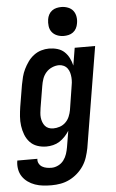

<svg xmlns="http://www.w3.org/2000/svg" viewBox="-76 -792 639 1057"><g transform="rotate(-5 243.5 -263.5)"><path d="M166 223Q142 223 119 220.5Q96 218 74.5 210.5Q53 203 35 190Q17 177 5 159Q-7 141 -11 118Q-15 95 -11 72V71H100Q98 85 104.5 97Q111 109 122 115.5Q133 122 146.5 124.5Q160 127 174 127Q192 127 210.5 118Q229 109 241 93Q253 77 259 58.5Q265 40 268 22L283 -68Q273 -52 259 -37Q245 -22 228.5 -11.5Q212 -1 193 3.5Q174 8 156 8Q129 8 105 -0.5Q81 -9 64.5 -27Q48 -45 39 -68.5Q30 -92 26.5 -117.5Q23 -143 25 -169.5Q27 -196 31 -222L51 -342Q55 -364 60.5 -385.5Q66 -407 76 -427.5Q86 -448 99.5 -467Q113 -486 132 -500.5Q151 -515 173 -521.5Q195 -528 216 -528Q240 -528 262.5 -521.5Q285 -515 301 -500Q317 -485 327 -465Q337 -445 342 -423L358 -520H471L379 37Q374 62 366 86.5Q358 111 343.5 133Q329 155 308.5 173Q288 191 264.5 202.5Q241 214 216 218.5Q191 223 166 223ZM202 -88Q220 -88 238 -94Q256 -100 270 -113.5Q284 -127 291.5 -145Q299 -163 302 -180L321 -300Q324 -315 325.5 -329.5Q327 -344 326 -358Q325 -372 321.5 -385Q318 -398 310 -409Q302 -420 289.5 -426Q277 -432 263 -432Q244 -432 224.5 -423.5Q205 -415 191.5 -399.5Q178 -384 171.5 -365Q165 -346 162 -327L142 -207Q140 -193 138.5 -179.5Q137 -166 138.5 -153Q140 -140 144.5 -128Q149 -116 157 -106.5Q165 -97 177 -92.5Q189 -88 202 -88ZM304 -590Q285 -590 267.5 -597Q250 -604 239 -618Q228 -632 225.5 -651Q223 -670 226 -689Q228 -702 234.5 -714.5Q241 -727 252.5 -735.5Q264 -744 277.5 -747Q291 -750 304 -750Q323 -750 341 -743Q359 -736 369.5 -722Q380 -708 383 -689Q386 -670 382 -651Q380 -638 373.5 -625.5Q367 -613 355.5 -604.5Q344 -596 330.5 -593Q317 -590 304 -590Z"/></g></svg>

Font: Iosevka Custom
Style: Bold Italic
Weight: 700
Italic angle: -9°
Designer: Belleve Invis
Foundry: Belleve Invis
Version: Version 30.3.1; ttfautohint (v1.8.3)